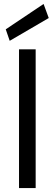

<svg xmlns="http://www.w3.org/2000/svg" viewBox="-20 -949 275 969"><path d="M76 0V-700H160V0ZM29 -743 9 -801 200 -929 226 -858Z"/></svg>

Font: DM Sans 12pt
Style: Regular
Weight: 400
Version: Version 4.004;gftools[0.9.30]